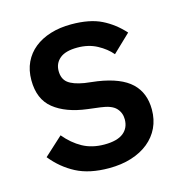

<svg xmlns="http://www.w3.org/2000/svg" viewBox="-86 -611 667 702"><g transform="rotate(-15 247.0 -260.0)"><path d="M243 12Q169 12 119 -14Q69 -40 32 -86L102 -150Q131 -115 166.5 -95.5Q202 -76 249 -76Q297 -76 320.5 -94.5Q344 -113 344 -146Q344 -171 327.5 -188.5Q311 -206 270 -211L222 -217Q142 -227 96.5 -263.5Q51 -300 51 -372Q51 -410 65 -439.5Q79 -469 104.5 -489.5Q130 -510 165.5 -521Q201 -532 244 -532Q314 -532 358.5 -510Q403 -488 438 -449L371 -385Q351 -409 318.5 -426.5Q286 -444 244 -444Q199 -444 177.5 -426Q156 -408 156 -379Q156 -349 175 -334Q194 -319 236 -312L284 -306Q370 -293 409.5 -255.5Q449 -218 449 -155Q449 -117 434.5 -86.5Q420 -56 393 -34Q366 -12 328 0Q290 12 243 12Z"/></g></svg>

Font: IBM Plex Arabic Medium
Style: Regular
Weight: 500
Designer: Mike Abbink, Paul van der Laan, Pieter van Rosmalen, Wael Morcos, Khajak Apelian
Foundry: Bold Monday
Version: Version 1.0